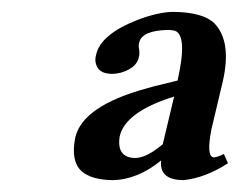

<svg xmlns="http://www.w3.org/2000/svg" viewBox="-20 -661 402 322"><path d="M277.8 -525.9Q294.9 -601.6 273.4 -609.4Q268.1 -610.8 261.7 -610.8Q218.3 -609.9 213.4 -589.8Q211.9 -584 213.4 -578.1Q214.4 -570.8 212.9 -564.9Q209 -546.9 182.6 -539.1Q174.8 -537.1 168 -537.1Q143.1 -537.1 140.1 -557.6Q139.6 -563.5 141.1 -568.8Q148.4 -603.5 211.4 -627.9Q245.1 -640.6 270 -641.1Q320.3 -640.6 339.4 -622.1Q369.1 -591.3 353.5 -523.9L334.5 -443.8Q325.7 -398.4 338.4 -397Q345.2 -397.5 355.5 -402.8L362.3 -387.2Q324.7 -362.8 288.1 -358.9Q249 -358.9 250 -388.2Q250 -390.6 250.5 -392.1Q210.4 -359.4 168.5 -358.9Q133.3 -359.4 116.7 -374Q98.6 -390.6 106 -429.2Q117.2 -482.9 225.6 -512.7Q231.9 -514.6 237.8 -516.1ZM252.9 -418.9 272 -499Q189.9 -473.6 180.7 -432.1Q175.3 -397 206.1 -396Q223.6 -396 246.6 -414.1Q249 -416 252.9 -418.9Z"/></svg>

Font: Linux Libertine Slanted O
Style: Bold Slanted
Weight: 700
Designer: Philipp H. Poll
Foundry: Philipp H. Poll
Version: Version 5.0.0